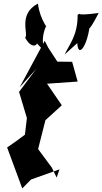

<svg xmlns="http://www.w3.org/2000/svg" viewBox="-20 -997 574 1078"><path d="M298 0 271 -56 194 -160 235 -322 327 -406 244 -527 416 -539 385 -650 302 -651 251 -729 231 -768 90 -506 184 -611 87 -481 131 -334 120 -241C87 -216 55 -192 20 -169L105 61L154 11L314 -46ZM186 -755C279 -658 185 -729 238 -849C259 -826 204 -882 193 -977C78 -917 143 -802 121 -786C169 -695 225 -766 159 -797ZM414 -755C418 -670 468 -734 483 -847C476 -847 467 -794 534 -924C369 -902 453 -934 416 -914C416 -796 370 -750 343 -691Z"/></svg>

Font: Asimov Silicon
Style: Regular
Weight: 400
Designer: Google
Version: Version 2.000980; 2014